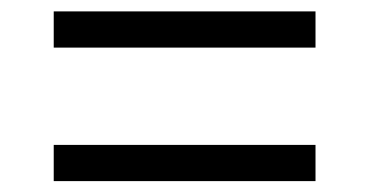

<svg xmlns="http://www.w3.org/2000/svg" viewBox="-20 -409 658 342"><path d="M542 -324.2H75.7V-388.7H542ZM542 -86.4H75.7V-150.9H542Z"/></svg>

Font: Kumbh Sans
Style: Regular
Weight: 400
Version: Version 1.005